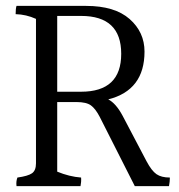

<svg xmlns="http://www.w3.org/2000/svg" viewBox="-20 -680 606 651"><path d="M174 -369H255Q391 -369 391 -497.5Q391 -626 255 -626H174ZM556 -78Q556 -64 553 -49H437L318 -284Q304 -311 288.5 -322.5Q273 -334 239 -334H174V-98Q215 -81 255 -78Q256 -63 253 -49H36Q34 -65 39 -78Q75 -83 88.5 -92.5Q102 -102 102 -126V-616Q69 -631 33 -632Q33 -651 36 -660H272Q369 -660 419.5 -615.5Q470 -571 470 -505Q470 -374 347 -343Q373 -330 396 -287L477 -133Q494 -101 510.5 -89.5Q527 -78 556 -78Z"/></svg>

Font: Halant
Style: Regular
Weight: 400
Designer: Hitesh Malaviya (Devanagari), Satya Rajpurohit (Latin)
Foundry: Indian Type Foundry
Version: Version 1.101;PS 1.0;hotconv 1.0.78;makeotf.lib2.5.61930; tt